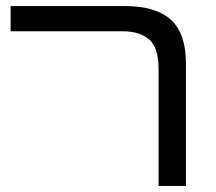

<svg xmlns="http://www.w3.org/2000/svg" viewBox="-20 -612 712 632"><path d="M502 0V-385Q502 -455 471 -482Q440 -509 385 -509H15V-592H391Q493 -592 542.5 -547Q592 -502 592 -403V0Z"/></svg>

Font: Go Noto Kurrent-Regular
Style: Regular
Weight: 400
Designer: Monotype Design Team
Foundry: Monotype Imaging Inc.
Version: Version 2.012; ttfautohint (v1.8.4.7-5d5b)